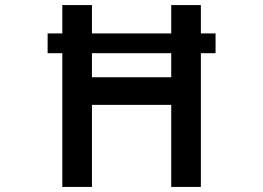

<svg xmlns="http://www.w3.org/2000/svg" viewBox="-20 -696 1040 758"><path d="M656 -391V-486H343V-391ZM831 -486H773V42H656V-282H343V42H226V-486H168V-564H226V-676H343V-564H656V-676H773V-564H831Z"/></svg>

Font: NanumGothicCoding
Style: Bold
Weight: 700
Monospace: yes
Designer: Kwon Bruce; Nicolas Noh; Sung-woo Choi; Go-un Cha; Soo-hyun Park;
Foundry: NHN Corporation
Version: Version 2.000;PS 1;hotconv 1.0.49;makeotf.lib2.0.14853